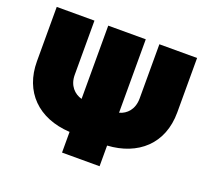

<svg xmlns="http://www.w3.org/2000/svg" viewBox="-120 -847 1076 995"><g transform="rotate(20 418.0 -350.0)"><path d="M522 0V-114C688 -124 805 -225 805 -400V-700H597V-401C597 -341 563 -306 522 -295V-700H315V-296C274 -307 239 -342 239 -401V-700H31V-400C31 -233 139 -124 315 -114V0Z"/></g></svg>

Font: Fixel Text Black
Style: Regular
Weight: 900
Width: 4
Designer: AlfaBravo + MacPaw
Foundry: Kyrylo Tkachov, Marchela Mozhyna, Serhii Makarenko, Maria Weinstein, Zakhar Kryvoshyya
Version: Version 1.211